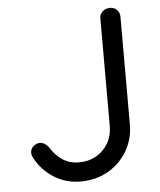

<svg xmlns="http://www.w3.org/2000/svg" viewBox="-52 -745 668 800"><g transform="rotate(-5 282.5 -345.0)"><path d="M253 10Q192 10 142.5 -21Q93 -52 65 -104Q58 -116 58 -127Q58 -144 71 -154.5Q84 -165 97 -165Q108 -165 117.5 -159Q127 -153 134 -144Q154 -110 184 -90Q214 -70 253 -70Q294 -70 325.5 -88Q357 -106 375.5 -137.5Q394 -169 394 -209V-660Q394 -677 406.5 -688.5Q419 -700 437 -700Q455 -700 466.5 -688.5Q478 -677 478 -660V-209Q478 -148 448.5 -98Q419 -48 368.5 -19Q318 10 253 10Z"/></g></svg>

Font: Quicksand Light Medium
Style: Regular
Weight: 500
Version: Version 3.006